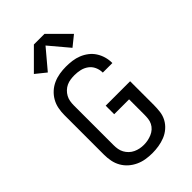

<svg xmlns="http://www.w3.org/2000/svg" viewBox="-289 -1074 1178 1178"><g transform="rotate(-45 300.0 -485.0)"><path d="M297 8Q269 8 241 3.5Q213 -1 187 -13Q161 -25 140 -43.5Q119 -62 105 -86.5Q91 -111 85.5 -139Q80 -167 80 -195V-540Q80 -568 85.5 -596Q91 -624 105 -648.5Q119 -673 140 -692Q161 -711 187 -722.5Q213 -734 241 -738.5Q269 -743 297 -743Q324 -743 350.5 -739.5Q377 -736 402 -726Q427 -716 448.5 -699.5Q470 -683 484.5 -660.5Q499 -638 506.5 -612Q514 -586 514 -560Q514 -559 514 -558Q514 -557 514 -557H431Q431 -557 431 -557.5Q431 -558 431 -558Q431 -583 420.5 -606Q410 -629 390 -643.5Q370 -658 346 -663.5Q322 -669 297 -669Q280 -669 262 -666.5Q244 -664 228 -656.5Q212 -649 199 -636.5Q186 -624 177.5 -608.5Q169 -593 166 -575.5Q163 -558 163 -540V-195Q163 -177 166 -160Q169 -143 177.5 -127.5Q186 -112 199 -99.5Q212 -87 228 -79.5Q244 -72 261 -68.5Q278 -65 296 -65Q314 -65 331.5 -68.5Q349 -72 365.5 -79Q382 -86 395.5 -98Q409 -110 417 -126Q425 -142 427 -159.5Q429 -177 429 -195V-327H300V-401H512V-195Q512 -167 508.5 -138.5Q505 -110 491.5 -85Q478 -60 456 -41Q434 -22 407.5 -11.5Q381 -1 353 3.5Q325 8 297 8ZM407 -796 300 -923 193 -796 126 -850 254 -978H346L474 -850Z"/></g></svg>

Font: Bmono
Style: Regular
Weight: 400
Monospace: yes
Designer: Belleve Invis
Foundry: Belleve Invis
Version: Version 11.2.2; ttfautohint (v1.8.2)